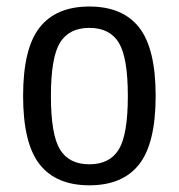

<svg xmlns="http://www.w3.org/2000/svg" viewBox="-20 -550 540 580"><path d="M338.9 -420.9Q311.5 -465.8 250 -465.8Q188.5 -465.8 161.1 -420.9Q133.8 -376 133.8 -259.8Q133.8 -143.6 161.1 -98.6Q188.5 -53.7 250 -53.7Q311.5 -53.7 338.9 -98.6Q366.2 -143.6 366.2 -259.8Q366.2 -376 338.9 -420.9ZM400.4 -53.7Q350.6 9.8 250 9.8Q149.4 9.8 99.6 -53.7Q49.8 -117.2 49.8 -260.3Q49.8 -403.3 99.6 -466.8Q149.4 -530.3 250 -530.3Q350.6 -530.3 400.4 -466.8Q450.2 -403.3 450.2 -260.3Q450.2 -117.2 400.4 -53.7Z"/></svg>

Font: Rounded Mgen+ 1mn regular
Style: Regular
Weight: 400
Designer: [Source Han Sans]
Ryoko NISHIZUKA  (kana & ideographs); Paul D. Hunt (Latin, Greek & Cyrillic); Wenlong ZHANG  (bopomofo
Version: Version 1.059.20150602